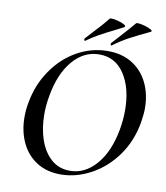

<svg xmlns="http://www.w3.org/2000/svg" viewBox="-89 -873 831 959"><g transform="rotate(10 327.0 -393.5)"><path d="M56 -240Q56 -278 63 -313Q79 -405 129.5 -479Q180 -553 253.5 -594.5Q327 -636 410 -636Q482 -636 534 -603.5Q586 -571 613.5 -514Q641 -457 641 -385Q641 -357 634 -313Q617 -216 564 -142.5Q511 -69 436 -28.5Q361 12 282 12Q212 12 161 -20.5Q110 -53 83 -110.5Q56 -168 56 -240ZM536 -260Q545 -311 545 -358Q545 -470 499 -541Q453 -612 371 -612Q293 -612 236.5 -546Q180 -480 160 -366Q151 -318 151 -271Q151 -199 171.5 -140.5Q192 -82 231 -48Q270 -14 325 -14Q401 -14 458 -79.5Q515 -145 536 -260ZM287 -666Q284 -666 283 -671Q282 -676 284 -678L317 -714Q362 -761 389 -796Q391 -799 399 -799Q412 -799 432.5 -793.5Q453 -788 465 -781Q477 -774 470 -768L429 -747Q380 -723 349 -705.5Q318 -688 289 -667ZM421 -666Q418 -666 417 -671Q416 -676 418 -678L458 -722Q507 -776 523 -796Q525 -799 532 -799Q545 -799 566 -793Q587 -787 599.5 -780Q612 -773 604 -768Q546 -741 504 -718.5Q462 -696 423 -667Z"/></g></svg>

Font: Cormorant Garamond SemiBold
Style: Italic
Weight: 600
Italic angle: -10°
Designer: Christian Thalmann (Catharsis Fonts)
Foundry: Catharsis Fonts
Version: Version 4.000